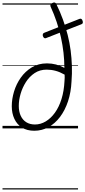

<svg xmlns="http://www.w3.org/2000/svg" viewBox="-20 -1025 682 1533"><path d="M254 19Q196 19 156 -6Q116 -31 95 -75.5Q74 -120 74 -177Q74 -234 92 -294Q110 -354 146 -405Q182 -456 234.5 -487.5Q287 -519 355 -519Q393 -519 427 -510Q461 -501 494 -483Q494 -543 487 -604.5Q480 -666 466.5 -727Q453 -788 432.5 -849.5Q412 -911 384 -972Q380 -981 383.5 -988Q387 -995 398 -1001Q420 -1012 429 -994Q460 -931 482.5 -869Q505 -807 520.5 -745.5Q536 -684 544 -622.5Q552 -561 554 -499Q556 -437 551 -375Q547 -288 523 -216Q499 -144 459 -91Q419 -38 366.5 -9.5Q314 19 254 19ZM259 -31Q304 -31 345 -55.5Q386 -80 418.5 -125Q451 -170 471 -234Q491 -298 495 -378Q496 -391 496.5 -404Q497 -417 496 -429Q459 -450 424 -459.5Q389 -469 352 -469Q298 -469 256.5 -441.5Q215 -414 187 -370Q159 -326 144.5 -276Q130 -226 130 -179Q130 -134 145.5 -100.5Q161 -67 190 -49Q219 -31 259 -31ZM348 -721Q340 -717 333 -721.5Q326 -726 322 -738Q320 -748 323 -754.5Q326 -761 335 -764L614 -874Q633 -882 640 -857Q643 -847 640.5 -840.5Q638 -834 629 -831ZM0 478H603V488H0ZM0 -20H603V0H0ZM0 -505H603V-500H0ZM0 -998H603V-988H0Z"/></svg>

Font: Playwrite AU SA Guides
Style: Regular
Weight: 400
Designer: Veronika Burian, José Scaglione
Foundry: TypeTogether
Version: Version 1.003